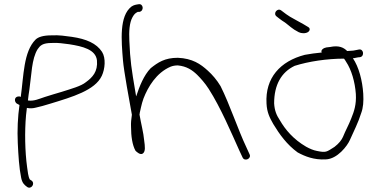

<svg xmlns="http://www.w3.org/2000/svg" viewBox="-20 -690 1771 907"><path d="M59 -201 72 -194C64 -138 61 -76 64 -14C67 46 70 101 80 150C85 174 94 183 108 193C127 207 148 177 129 163L121 158C113 145 111 119 108 99C98 26 96 -67 103 -146L107 -180H109C122 -177 136 -178 151 -182C166 -185 191 -192 220 -201C321 -232 429 -263 461 -332C476 -364 481 -415 462 -445C436 -485 388 -506 319 -516C287 -520 261 -525 223 -523C184 -523 160 -515 148 -503C91 -446 92 -332 78 -232C73 -235 69 -235 64 -234C46 -230 48 -209 59 -201ZM112 -216C114 -233 116 -251 119 -268C129 -335 129 -412 158 -458C170 -475 181 -487 225 -487C257 -489 278 -484 307 -481C371 -471 432 -456 438 -405C443 -351 416 -324 386 -302C363 -283 318 -271 271 -256C245 -248 219 -241 192 -232C162 -222 141 -212 115 -215C114 -215 113 -215 112 -216Z M561 -404C565 -355 591 -214 603 -148C600 -128 598 -109 599 -91C599 -47 605 -5 620 22C626 28 643 44 655 35C668 25 665 2 661 -27C658 -63 646 -107 639 -149C640 -152 640 -154 640 -156L646 -183C649 -197 653 -211 658 -225C679 -279 718 -346 786 -375C796 -379 808 -381 820 -381C862 -377 888 -359 911 -337C928 -320 948 -298 966 -270C1023 -181 1073 -62 1111 22L1126 54C1136 75 1169 59 1159 39L1144 6C1104 -78 1066 -195 1022 -283C1004 -313 983 -337 962 -356C927 -388 889 -414 820 -417C758 -417 726 -395 692 -368C659 -334 639 -282 624 -237C624 -236 624 -236 623 -235L620 -253C601 -365 595 -402 591 -498C589 -541 591 -582 606 -609C615 -625 620 -628 631 -634H639C662 -639 657 -674 635 -670C622 -668 613 -667 601 -659C543 -614 553 -500 561 -404Z M1239 -201C1241 -159 1254 -134 1271 -104C1300 -56 1335 -7 1386 30C1421 49 1463 66 1519 63C1574 61 1621 -1 1633 -29C1652 -72 1672 -110 1686 -155C1696 -181 1698 -211 1696 -247C1692 -310 1675 -374 1647 -415C1656 -415 1662 -418 1671 -419L1681 -420C1703 -424 1698 -461 1675 -456L1665 -454C1659 -453 1654 -452 1649 -451C1642 -451 1629 -449 1620 -449C1604 -465 1582 -477 1539 -468L1522 -466C1509 -464 1495 -454 1499 -444C1500 -443 1500 -443 1500 -442C1471 -439 1446 -436 1420 -431C1304 -401 1232 -322 1239 -201ZM1275 -202C1275 -289 1309 -349 1372 -379C1438 -400 1526 -413 1605 -413C1609 -409 1611 -404 1615 -398C1640 -361 1657 -303 1661 -246C1664 -197 1653 -164 1639 -130C1628 -101 1612 -73 1600 -43C1593 -28 1582 -13 1560 4C1522 28 1521 32 1477 23C1461 20 1444 13 1426 3C1366 -32 1328 -77 1302 -122C1286 -146 1277 -168 1275 -202ZM1287 -612C1295 -606 1303 -599 1312 -593C1333 -581 1346 -566 1370 -550L1391 -538C1397 -535 1405 -533 1413 -533C1431 -533 1443 -541 1443 -552C1443 -557 1439 -561 1433 -564L1413 -576C1384 -591 1371 -600 1350 -611L1332 -623L1308 -641C1290 -654 1268 -626 1287 -612Z"/></svg>

Font: Stray Cat
Style: SuExt
Weight: 400
Version: Version 1.0